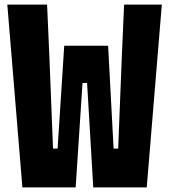

<svg xmlns="http://www.w3.org/2000/svg" viewBox="-20 -820 740 840"><path d="M186 -800 196 -573 212 -170H232L261 -620H453L477 -170H497L513 -573L523 -800H688L622 0H388L361 -457H341L311 0H78L12 -800Z"/></svg>

Font: Martian Mono ExtraBold
Style: Regular
Weight: 800
Monospace: yes
Designer: Roman Shamin
Foundry: Evil Martians
Version: Version 1.000; ttfautohint (v1.8.4.7-5d5b)